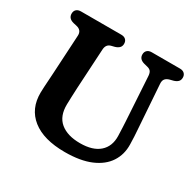

<svg xmlns="http://www.w3.org/2000/svg" viewBox="-155 -872 1080 1061"><g transform="rotate(30 385.0 -341.0)"><path d="M589 -298 572 -578Q570.5 -597.5 563 -606.5Q555.5 -615.5 540 -619L520 -624Q483.5 -633.5 483.5 -664Q483.5 -680.5 493.8 -690.2Q504 -700 522.5 -700H702.5Q721 -700 731.2 -690.2Q741.5 -680.5 741.5 -664Q741.5 -648 732 -638.5Q722.5 -629 705 -624L685 -619Q666 -614 657 -603.2Q648 -592.5 649.5 -572L668.5 -298.5Q670.5 -273 671.8 -248.8Q673 -224.5 673.5 -198.5Q675 -135.5 643 -86.5Q611 -37.5 545.8 -9.8Q480.5 18 381.5 18Q246 18 173.2 -39.8Q100.5 -97.5 102 -201Q102 -215.5 103.5 -238.8Q105 -262 106.5 -285.8Q108 -309.5 109 -326L123 -575Q125 -611 88.5 -619L68.5 -623.5Q32 -632.5 32 -664Q32 -680.5 42.2 -690.2Q52.5 -700 71.5 -700H328Q347 -700 357 -690.2Q367 -680.5 367 -664Q367 -648 357.5 -638.5Q348 -629 331 -624L311 -619Q281 -612 279 -577L264.5 -322Q263 -290 262 -264Q261 -238 260.5 -217Q259 -141 304 -103.8Q349 -66.5 430 -66.5Q510.5 -66.5 552.5 -103.5Q594.5 -140.5 593 -206Q592 -238.5 591 -259Q590 -279.5 589 -298Z"/></g></svg>

Font: Fraunces 9pt S100 SemiBold
Style: Regular
Weight: 600
Version: Version 1.000; ttfautohint (v1.8.3)